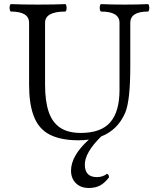

<svg xmlns="http://www.w3.org/2000/svg" viewBox="-20 -686 771 957"><path d="M724.1 -646.5Q724.1 -639.2 722.2 -633.8Q720.2 -628.4 717.3 -628.4Q629.4 -628.4 629.4 -572.3V-356Q629.4 -183.6 604 -124Q566.9 -38.1 484.4 -5.9Q402.8 74.2 402.8 134.3Q402.8 196.8 462.9 196.8Q492.2 196.8 513.2 180.2Q523.4 184.1 523.4 197.8Q502 226.1 478.8 238.5Q455.6 251 422.9 251Q381.8 251 357.9 226.8Q334 202.6 334 164.6Q334 90.3 422.9 9.8Q399.4 13.2 370.1 13.2Q283.2 13.2 227.5 -15.1Q171.9 -43.5 147.5 -109.4Q125 -169.4 125 -263.2V-572.3Q125 -628.4 34.7 -628.4Q31.7 -628.4 29.8 -634.3Q27.8 -640.1 27.8 -647.5Q27.8 -654.8 29.8 -660.2Q31.7 -665.5 34.7 -665.5Q90.8 -663.1 169.9 -663.1Q249 -663.1 305.2 -665.5Q308.1 -665.5 310.1 -659.7Q312 -653.8 312 -646.5Q312 -639.2 310.1 -633.8Q308.1 -628.4 305.2 -628.4Q204.6 -628.4 204.6 -572.3V-264.2Q204.6 -183.1 222.2 -130.1Q239.7 -77.1 278.8 -50.3Q317.9 -23.4 382.3 -23.4Q483.4 -23.4 529.5 -76.4Q575.7 -129.4 575.7 -237.8V-572.3Q575.7 -628.4 483.9 -628.4Q481 -628.4 479 -634.3Q477.1 -640.1 477.1 -647.5Q477.1 -654.8 479 -660.2Q481 -665.5 483.9 -665.5Q532.7 -663.1 600.6 -663.1Q668.5 -663.1 717.3 -665.5Q720.2 -665.5 722.2 -659.7Q724.1 -653.8 724.1 -646.5Z"/></svg>

Font: JuniusX
Style: Regular
Weight: 400
Designer: Peter S. Baker
Foundry: Briery Creek Software
Version: Version 1.004